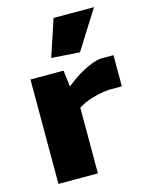

<svg xmlns="http://www.w3.org/2000/svg" viewBox="-120 -883 745 959"><g transform="rotate(-15 252.0 -403.5)"><path d="M189 -617 252 -807H461L335 -607ZM61 -540H232L242 -458H246Q289 -493 334.5 -517.5Q380 -542 421 -550H493V-389H424Q376 -384 334 -371Q292 -358 265 -339V0H61Z"/></g></svg>

Font: Encode Sans Wide
Style: ExtraBold
Weight: 800
Designer: Pablo Impallari, Andres Torresi
Foundry: Pablo Impallari, Andres Torresi
Version: Version 1.000; ttfautohint (v1.00) -l 8 -r 50 -G 200 -x 14 -